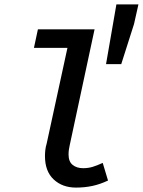

<svg xmlns="http://www.w3.org/2000/svg" viewBox="-20 -839 648 871"><path d="M325 12Q263 12 223.5 -25Q184 -62 184 -131Q184 -144 185.5 -158Q187 -172 192 -189L286 -622H134L152 -706H409L296 -179Q294 -170 292.5 -160Q291 -150 291 -138Q291 -106 309.5 -91Q328 -76 357 -76Q380 -76 400 -82Q420 -88 446 -100L470 -20Q434 -3 399 4.5Q364 12 325 12ZM461 -548 508 -819H608L588 -730L530 -548Z"/></svg>

Font: Source Code Pro Semibold
Style: Italic
Weight: 600
Italic angle: -11°
Monospace: yes
Designer: Paul D. Hunt, Teo Tuominen
Foundry: Adobe Systems Incorporated
Version: Version 1.050;PS 1.000;hotconv 16.6.51;makeotf.lib2.5.65220